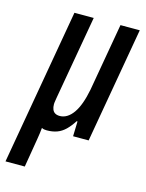

<svg xmlns="http://www.w3.org/2000/svg" viewBox="-139 -594 643 846"><g transform="rotate(15 182.0 -171.5)"><path d="M-30 184 94 -527H182L115 -145Q114 -137 112.5 -129Q111 -121 111 -114Q111 -101 115 -91Q119 -81 127.5 -76Q136 -71 149 -71Q166 -71 181.5 -80.5Q197 -90 210 -108.5Q223 -127 233 -154.5Q243 -182 250 -218L304 -527H392L300 0H229L231 -68H227Q211 -43 194 -26.5Q177 -10 156.5 -2.5Q136 5 110 5Q104 5 98 4Q92 3 87 0Q86 13 84 26Q82 39 80 52L58 184Z"/></g></svg>

Font: Archivo ExtraCondensed Medium
Style: Italic
Weight: 500
Width: 2
Italic angle: -10°
Designer: Hector Gatti
Foundry: Omnibus-Type
Version: Version 2.001